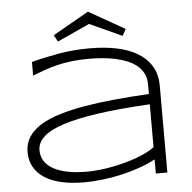

<svg xmlns="http://www.w3.org/2000/svg" viewBox="-59 -934 1005 1005"><g transform="rotate(-5 444.0 -431.0)"><path d="M720.2 0V-74.2Q685.1 -55.2 640.4 -39.1Q595.7 -22.9 546.1 -11.2Q496.6 0.5 444.3 6.8Q392.1 13.2 341.8 13.2Q276.4 13.2 224.4 1.5Q172.4 -10.3 136.2 -33.4Q100.1 -56.6 80.6 -91.1Q61 -125.5 61 -170.9Q61 -215.8 83.7 -250.2Q106.4 -284.7 148.4 -310.3Q190.4 -335.9 249.8 -353.8Q309.1 -371.6 382.3 -384Q455.6 -396.5 540.8 -404.5Q626 -412.6 720.2 -418V-469.2Q720.2 -500.5 708.5 -524.4Q696.8 -548.3 675.8 -566.2Q654.8 -584 626.5 -595.9Q598.1 -607.9 565.2 -615.2Q532.2 -622.6 495.8 -625.7Q459.5 -628.9 422.9 -628.9Q373.5 -628.9 333 -624Q292.5 -619.1 257.3 -610.6Q222.2 -602.1 189.9 -590.8Q157.7 -579.6 125 -566.9V-638.2Q192.9 -656.2 269.8 -669.7Q346.7 -683.1 433.1 -683.1Q506.3 -683.1 569.8 -670.7Q633.3 -658.2 680.2 -630.9Q727.1 -603.5 753.9 -560.3Q780.8 -517.1 780.8 -455.1V0ZM720.2 -363.8Q560.5 -355 447.5 -338.9Q334.5 -322.8 262.7 -299.3Q190.9 -275.9 157.5 -244.6Q124 -213.4 124 -173.8Q124 -141.6 140.4 -116.7Q156.7 -91.8 187.5 -75Q218.3 -58.1 262.2 -49.6Q306.2 -41 360.8 -41Q393.1 -41 427.5 -44.7Q461.9 -48.3 496.1 -54.9Q530.3 -61.5 563.5 -70.6Q596.7 -79.6 626 -90.3Q655.3 -101.1 679.4 -113.3Q703.6 -125.5 720.2 -138.2ZM609.9 -732.9 439.9 -810.5 270 -732.9 251 -767.6 439.9 -875 628.9 -767.6Z"/></g></svg>

Font: Syncopate
Style: Regular
Weight: 300
Width: 7
Designer: Astigmatic (AOETI)
Foundry: Astigmatic (AOETI)
Version: Version 001.000